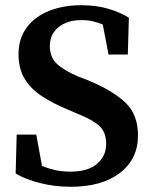

<svg xmlns="http://www.w3.org/2000/svg" viewBox="-20 -700 589 736"><path d="M251 16Q189 16 132.5 1.5Q76 -13 40 -35L44 -184H119L141 -64Q165 -54 191 -48Q217 -42 249 -42Q317 -42 352 -72Q387 -102 387 -149Q387 -193 361 -217Q335 -241 277 -264L240 -280Q184 -303 141 -331Q98 -359 74.5 -398Q51 -437 51 -492Q51 -552 82 -594Q113 -636 167.5 -658Q222 -680 292 -680Q350 -680 396.5 -666Q443 -652 474 -632L470 -491H396L374 -606Q355 -614 335 -618.5Q315 -623 292 -623Q238 -623 204.5 -596Q171 -569 171 -523Q171 -481 198 -455.5Q225 -430 279 -407L318 -392Q412 -353 460.5 -307Q509 -261 509 -181Q509 -90 439.5 -37Q370 16 251 16Z"/></svg>

Font: Source Serif 4 SmText Semibold
Style: Regular
Weight: 600
Designer: Frank Grießhammer
Foundry: Adobe
Version: Version 4.005;hotconv 1.1.0;makeotfexe 2.6.0